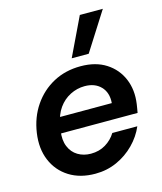

<svg xmlns="http://www.w3.org/2000/svg" viewBox="-113 -832 784 927"><g transform="rotate(-15 278.5 -368.0)"><path d="M249 12Q173 12 119 -22Q65 -56 40 -115.5Q15 -175 26 -251Q37 -327 76.5 -385Q116 -443 176.5 -475.5Q237 -508 313 -508Q388 -508 439.5 -475Q491 -442 514.5 -386Q538 -330 528 -261Q527 -253 525 -242Q523 -231 521 -219H108L119 -297H413Q417 -349 387.5 -379.5Q358 -410 307 -410Q269 -410 234.5 -392.5Q200 -375 176.5 -342Q153 -309 145 -260L140 -232Q133 -187 146.5 -154Q160 -121 188.5 -104Q217 -87 253 -87Q295 -87 327 -106.5Q359 -126 378 -157H503Q483 -110 445 -71.5Q407 -33 357 -10.5Q307 12 249 12ZM282 -556 374 -748H489L367 -556Z"/></g></svg>

Font: Host Grotesk Light SemiBold
Style: Italic
Weight: 600
Italic angle: -8°
Version: Version 1.003